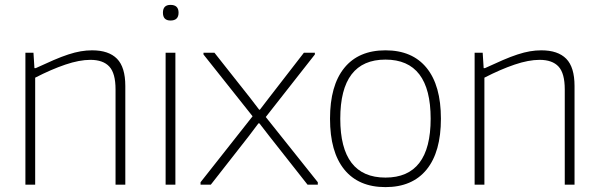

<svg xmlns="http://www.w3.org/2000/svg" viewBox="-20 -756 2452 786"><path d="M84 -540H117L121 -477H126Q167 -496 199.5 -510Q232 -524 259.5 -533Q287 -542 310.5 -546Q334 -550 357 -550Q425 -550 459 -515.5Q493 -481 493 -404V0H453V-390Q453 -456 427.5 -483.5Q402 -511 350 -511Q305 -511 247.5 -491.5Q190 -472 124 -438V0H84Z M678 -672Q647 -672 647 -704Q647 -736 678 -736Q711 -736 711 -704Q711 -672 678 -672ZM658 -540H698V0H658Z M801 -10 1014 -280 813 -533V-540H858L1005 -354L1041 -307H1044L1080 -354L1224 -540H1269V-533L1068 -277L1281 -10V0H1239L1083 -198L1042 -251H1038L998 -198L843 0H801Z M1558 10Q1448 10 1389.5 -62Q1331 -134 1331 -270Q1331 -406 1389.5 -478Q1448 -550 1558 -550Q1668 -550 1726.5 -478Q1785 -406 1785 -270Q1785 -134 1726.5 -62Q1668 10 1558 10ZM1558 -29Q1743 -29 1743 -270Q1743 -512 1558 -512Q1373 -512 1373 -270Q1373 -29 1558 -29Z M1923 -540H1956L1960 -477H1965Q2006 -496 2038.5 -510Q2071 -524 2098.5 -533Q2126 -542 2149.5 -546Q2173 -550 2196 -550Q2264 -550 2298 -515.5Q2332 -481 2332 -404V0H2292V-390Q2292 -456 2266.5 -483.5Q2241 -511 2189 -511Q2144 -511 2086.5 -491.5Q2029 -472 1963 -438V0H1923Z"/></svg>

Font: Encode Sans Normal
Style: Thin
Weight: 100
Designer: Pablo Impallari, Andres Torresi
Foundry: Pablo Impallari, Andres Torresi
Version: Version 1.000; ttfautohint (v1.00) -l 8 -r 50 -G 200 -x 14 -